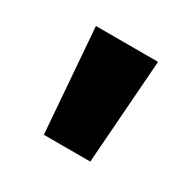

<svg xmlns="http://www.w3.org/2000/svg" viewBox="-74 -791 416 412"><g transform="rotate(30 134.0 -585.0)"><path d="M77 -456 57 -714H211L192 -456Z"/></g></svg>

Font: Noto Sans Khmer SemiCondensed ExtraBold
Style: Regular
Weight: 800
Width: 4
Designer: Danh Hong and the Monotype Design Team
Foundry: Monotype Imaging Inc.
Version: Version 2.004